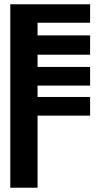

<svg xmlns="http://www.w3.org/2000/svg" viewBox="-20 -880 472 895"><path d="M155 -5V-341H400V-428H155V-481H400V-568H155V-625H400V-715H155V-774H400V-860H28V-5Z"/></svg>

Font: Ny Stormning
Style: Fi
Weight: 300
Designer: Robert Jablonski, Mew Too
Foundry: Cannot Into Space Fonts
Version: Version 0.90